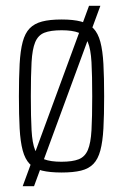

<svg xmlns="http://www.w3.org/2000/svg" viewBox="-20 -585 423 660"><path d="M58 55 286 -565H325L97 55ZM192 8Q151 8 124.5 1.5Q98 -5 82 -21.5Q66 -38 58 -68Q50 -98 47.5 -143.5Q45 -189 45 -254Q45 -319 47.5 -365Q50 -411 58 -441Q66 -471 82 -487.5Q98 -504 124.5 -511Q151 -518 192 -518Q232 -518 258.5 -511Q285 -504 301 -487.5Q317 -471 325 -441Q333 -411 335.5 -365Q338 -319 338 -254Q338 -189 335.5 -143.5Q333 -98 325 -68Q317 -38 301 -21.5Q285 -5 258.5 1.5Q232 8 192 8ZM191 -29Q229 -29 250.5 -37.5Q272 -46 282 -69.5Q292 -93 294.5 -137.5Q297 -182 297 -254Q297 -326 294.5 -371Q292 -416 282 -440Q272 -464 250.5 -472.5Q229 -481 192 -481Q154 -481 132.5 -472.5Q111 -464 101 -440Q91 -416 88.5 -371Q86 -326 86 -254Q86 -182 88.5 -137.5Q91 -93 100.5 -69.5Q110 -46 132 -37.5Q154 -29 191 -29Z"/></svg>

Font: Saira ExtraCondensed ExtraLight
Style: Regular
Weight: 250
Width: 2
Designer: Hector Gatti with collaboration of the Omnibus-Type team
Foundry: Omnibus-Type
Version: Version 1.101